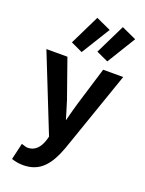

<svg xmlns="http://www.w3.org/2000/svg" viewBox="-175 -848 852 1125"><g transform="rotate(20 251.5 -285.0)"><path d="M12 -491 202 -14 194 14C179 57 152 90 107 90C96 90 79 84 67 80L43 183C65 190 87 195 115 195C223 195 274 126 315 16L491 -491H366L293 -252C283 -217 272 -177 263 -141L262 -138L247 -188C240 -210 234 -232 227 -253L143 -491ZM298 -579 372 -545 481 -723 389 -765ZM212 -545 322 -723 230 -765 139 -579Z"/></g></svg>

Font: Source Sans Pro SemBd
Style: Regular
Weight: 700
Designer: Paul D. Hunt
Foundry: Adobe Systems Incorporated
Version: Version 2.020;PS 2.0;hotconv 1.0.86;makeotf.lib2.5.63406